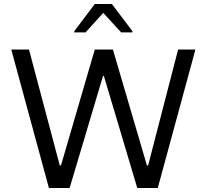

<svg xmlns="http://www.w3.org/2000/svg" viewBox="-20 -934 1027 954"><path d="M223 0 36 -688H124L277 -112H283L451 -688H541L710 -112H716L865 -688H951L764 0H662L496 -557H492L326 0ZM349 -773V-779L451 -914H536L638 -779V-773H582L493 -870L405 -773Z"/></svg>

Font: Saira Thin
Style: Regular
Weight: 400
Version: Version 1.101